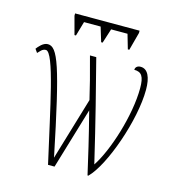

<svg xmlns="http://www.w3.org/2000/svg" viewBox="-106 -794 801 883"><g transform="rotate(15 295.0 -352.5)"><path d="M166 -608H173L193 -677H272L293 -608H300L322 -677H400L420 -608H427L450 -694V-705H143V-694ZM203 0H234L321 -291C353 -167 373 -79 391 0H395C466 -70 549 -306 549 -450C549 -508 533 -546 498 -546C481 -546 473 -536 473 -525C508 -525 521 -506 521 -450C521 -320 462 -137 408 -57C362 -253 323 -404 289 -536H259C280 -460 299 -386 310 -337L221 -39C135 -458 106 -536 59 -536C37 -536 18 -513 9 -501L21 -484C31 -493 39 -508 57 -508C96 -508 145 -254 203 0Z"/></g></svg>

Font: Noto Serif ExtraCondensed Thin
Style: Regular
Weight: 100
Width: 2
Designer: Monotype Design Team
Foundry: Monotype Imaging Inc.
Version: Version 2.013